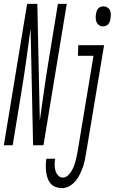

<svg xmlns="http://www.w3.org/2000/svg" viewBox="-60 -755 596 998"><path d="M-40 0 81 -735H134L147 -129Q158 -207 169 -285Q180 -363 193 -441L241 -735H287L166 0H112L99 -606Q88 -528 77.5 -450Q67 -372 54 -294L6 0ZM475 -618Q464 -618 455 -624Q446 -630 442 -639.5Q438 -649 437.5 -660.5Q437 -672 439 -683Q440 -690 442.5 -697.5Q445 -705 450.5 -711Q456 -717 463.5 -719.5Q471 -722 479 -722Q489 -722 498.5 -716Q508 -710 512 -700.5Q516 -691 516 -679.5Q516 -668 514 -657Q513 -650 510.5 -642.5Q508 -635 502.5 -629Q497 -623 489.5 -620.5Q482 -618 475 -618ZM262 223Q245 223 229 217Q213 211 203 199Q193 187 187.5 171.5Q182 156 180 139Q178 122 178 105Q178 88 181 70H227Q224 86 224 101.5Q224 117 228 131.5Q232 146 242 157Q252 168 268 168Q281 168 292.5 157.5Q304 147 311.5 134.5Q319 122 324 109Q329 96 332.5 82.5Q336 69 339 55.5Q342 42 344 29L426 -465H345L347 -520H481L388 38Q385 57 381 76.5Q377 96 370.5 114.5Q364 133 355 151.5Q346 170 332 186.5Q318 203 299.5 213Q281 223 262 223Z"/></svg>

Font: Iosevka Light
Style: Italic
Weight: 300
Italic angle: -9°
Monospace: yes
Designer: Belleve Invis
Foundry: Belleve Invis
Version: Version 32.5.0; ttfautohint (v1.8.4)